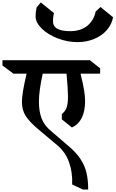

<svg xmlns="http://www.w3.org/2000/svg" viewBox="-93 -1275 938 1559"><path d="M561 -677Q583 -587 590.5 -538Q598 -489 598 -456Q598 -289 491 -240L409 -306V-349Q438 -372 448.5 -403Q459 -434 459 -493Q459 -550 447 -677H254Q223 -538 223 -449Q223 -368 246 -310.5Q269 -253 324 -209L461 -91Q526 -37 561.5 18Q597 73 610 131Q623 189 623 264H580L493 223Q497 125 468 43Q439 -39 373 -95L225 -219Q146 -285 115.5 -333.5Q85 -382 85 -448Q85 -517 123 -677H16L-73 -743V-786H637L720 -720V-677ZM337 -1105Q337 -1062 371.5 -1042Q406 -1022 477 -1022Q561 -1022 614.5 -1064.5Q668 -1107 684 -1182L723 -1218L825 -1135Q815 -1078 775.5 -1032Q736 -986 673.5 -959.5Q611 -933 536 -933Q454 -933 375 -963.5Q296 -994 246 -1043Q196 -1092 196 -1143Q196 -1179 204 -1214L238 -1255L345 -1169Q337 -1133 337 -1105Z"/></svg>

Font: Inknut Antiqua Medium
Style: Regular
Weight: 500
Designer: Claus Eggers Sørensen
Foundry: Claus Eggers Sørensen
Version: Version 1.003; ttfautohint (v1.8.2) -l 8 -r 50 -G 200 -x 14 